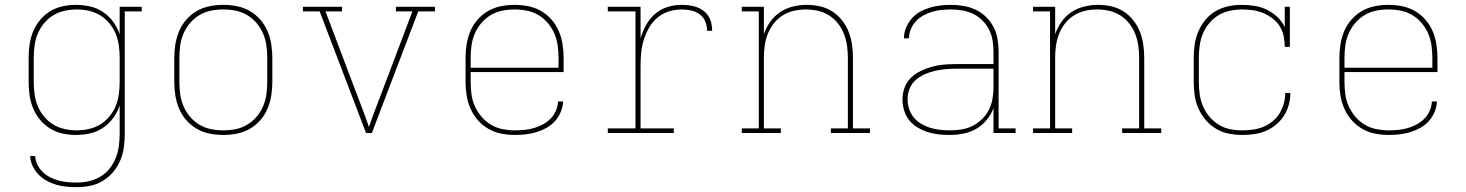

<svg xmlns="http://www.w3.org/2000/svg" viewBox="-20 -548 6040 791"><path d="M296 223Q275 223 253.5 221Q232 219 211.5 213Q191 207 172 196.5Q153 186 138.5 171Q124 156 114.5 136Q105 116 104 95H125Q126 114 134.5 131Q143 148 156.5 161Q170 174 187 182.5Q204 191 222 196Q240 201 259 202.5Q278 204 296 204Q322 204 346.5 198.5Q371 193 393 180Q415 167 431 147Q447 127 456.5 103.5Q466 80 469.5 55Q473 30 473 5V-114Q464 -86 446.5 -62Q429 -38 404.5 -21.5Q380 -5 351 1.5Q322 8 293 8Q265 8 237.5 2Q210 -4 186.5 -18.5Q163 -33 145 -54.5Q127 -76 116.5 -101.5Q106 -127 102 -154.5Q98 -182 98 -210V-310Q98 -338 102 -365.5Q106 -393 116.5 -418.5Q127 -444 145 -465.5Q163 -487 186.5 -501.5Q210 -516 237.5 -522Q265 -528 293 -528Q322 -528 351 -521.5Q380 -515 404.5 -498.5Q429 -482 446.5 -458Q464 -434 473 -406V-520H564V-501H494V5Q494 33 490 60.5Q486 88 475 114Q464 140 445.5 161.5Q427 183 403 197.5Q379 212 351.5 217.5Q324 223 296 223ZM296 -11Q321 -11 346 -16.5Q371 -22 392.5 -35Q414 -48 430.5 -68Q447 -88 456.5 -111Q466 -134 469.5 -159.5Q473 -185 473 -210V-310Q473 -335 469.5 -360.5Q466 -386 456.5 -409Q447 -432 430.5 -452Q414 -472 392.5 -485Q371 -498 346 -503.5Q321 -509 296 -509Q271 -509 246 -503.5Q221 -498 199.5 -485Q178 -472 161.5 -452Q145 -432 135.5 -409Q126 -386 122.5 -360.5Q119 -335 119 -310V-210Q119 -185 122.5 -159.5Q126 -134 135.5 -111Q145 -88 161.5 -68Q178 -48 199.5 -35Q221 -22 246 -16.5Q271 -11 296 -11Z M900 8Q872 8 844 2.5Q816 -3 791.5 -17Q767 -31 748 -52.5Q729 -74 718 -100Q707 -126 702.5 -154Q698 -182 698 -210V-310Q698 -338 702.5 -366Q707 -394 718 -420Q729 -446 748 -467.5Q767 -489 791.5 -503Q816 -517 844 -522.5Q872 -528 900 -528Q928 -528 956 -522.5Q984 -517 1008.5 -503Q1033 -489 1052 -467.5Q1071 -446 1082 -420Q1093 -394 1097.5 -366Q1102 -338 1102 -310V-210Q1102 -182 1097.5 -154Q1093 -126 1082 -100Q1071 -74 1052 -52.5Q1033 -31 1008.5 -17Q984 -3 956 2.5Q928 8 900 8ZM900 -11Q926 -11 951 -16Q976 -21 998 -34Q1020 -47 1037 -67Q1054 -87 1064 -110.5Q1074 -134 1077.5 -159Q1081 -184 1081 -210V-310Q1081 -336 1077.5 -361Q1074 -386 1064 -409.5Q1054 -433 1037 -453Q1020 -473 998 -486Q976 -499 951 -504Q926 -509 900 -509Q874 -509 849 -504Q824 -499 802 -486Q780 -473 763 -453Q746 -433 736 -409.5Q726 -386 722.5 -361Q719 -336 719 -310V-210Q719 -184 722.5 -159Q726 -134 736 -110.5Q746 -87 763 -67Q780 -47 802 -34Q824 -21 849 -16Q874 -11 900 -11Z M1488 0 1297 -501H1228V-520H1389V-501H1321L1445 -173Q1459 -136 1473 -99.5Q1487 -63 1500 -25Q1513 -63 1527 -99.5Q1541 -136 1555 -173L1679 -501H1611V-520H1772V-501H1703L1512 0Z M2101 8Q2073 8 2045 2.5Q2017 -3 1992.5 -17Q1968 -31 1949 -52.5Q1930 -74 1918.5 -100Q1907 -126 1902.5 -154Q1898 -182 1898 -210V-310Q1898 -338 1902.5 -366Q1907 -394 1918 -420Q1929 -446 1948 -467.5Q1967 -489 1991.5 -503Q2016 -517 2044 -522.5Q2072 -528 2100 -528Q2128 -528 2156 -522.5Q2184 -517 2208.5 -503Q2233 -489 2252 -467.5Q2271 -446 2282 -420Q2293 -394 2297.5 -366Q2302 -338 2302 -310V-251H1919V-210Q1919 -184 1922.5 -158.5Q1926 -133 1936.5 -110Q1947 -87 1964 -67Q1981 -47 2003 -34Q2025 -21 2050.5 -16Q2076 -11 2101 -11Q2121 -11 2141 -13Q2161 -15 2180 -20.5Q2199 -26 2216.5 -35.5Q2234 -45 2248 -59Q2262 -73 2270 -91.5Q2278 -110 2279 -130H2300Q2299 -108 2290 -86.5Q2281 -65 2266 -48.5Q2251 -32 2231 -21Q2211 -10 2189.5 -3.5Q2168 3 2146 5.5Q2124 8 2101 8ZM1919 -269H2281V-310Q2281 -336 2277.5 -361Q2274 -386 2264 -409.5Q2254 -433 2237 -453Q2220 -473 2198 -486Q2176 -499 2151 -504Q2126 -509 2100 -509Q2074 -509 2049 -504Q2024 -499 2002 -486Q1980 -473 1963 -453Q1946 -433 1936 -409.5Q1926 -386 1922.5 -361Q1919 -336 1919 -310Z M2484 0V-19H2598V-501H2484V-520H2619V-390Q2627 -418 2641.5 -444.5Q2656 -471 2678.5 -490.5Q2701 -510 2729.5 -519Q2758 -528 2788 -528Q2804 -528 2819.5 -526Q2835 -524 2849.5 -519Q2864 -514 2877 -504.5Q2890 -495 2898.5 -481.5Q2907 -468 2910.5 -452.5Q2914 -437 2914 -421H2893Q2893 -441 2885.5 -459.5Q2878 -478 2862 -489.5Q2846 -501 2826.5 -505Q2807 -509 2788 -509Q2761 -509 2734.5 -500.5Q2708 -492 2687.5 -474.5Q2667 -457 2653.5 -433Q2640 -409 2632 -383Q2624 -357 2621.5 -330Q2619 -303 2619 -276V-19H2756V0Z M3197 0H3036V-19H3106V-501H3036V-520H3127V-407Q3136 -434 3153 -458Q3170 -482 3194 -498Q3218 -514 3246.5 -521Q3275 -528 3303 -528Q3331 -528 3358 -522Q3385 -516 3408 -501.5Q3431 -487 3448.5 -465Q3466 -443 3476 -417.5Q3486 -392 3490 -364.5Q3494 -337 3494 -310V-19H3564V0H3403V-19H3473V-310Q3473 -335 3469.5 -360Q3466 -385 3457 -408Q3448 -431 3432.5 -451Q3417 -471 3395.5 -484.5Q3374 -498 3349.5 -503.5Q3325 -509 3300 -509Q3275 -509 3250.5 -503.5Q3226 -498 3204.5 -484.5Q3183 -471 3167.5 -451Q3152 -431 3143 -408Q3134 -385 3130.5 -360Q3127 -335 3127 -310V-19H3197Z M3892 8Q3869 8 3846 5.5Q3823 3 3801.5 -4Q3780 -11 3760 -23Q3740 -35 3726 -52.5Q3712 -70 3705 -92.5Q3698 -115 3698 -138Q3698 -163 3706.5 -186.5Q3715 -210 3733 -227.5Q3751 -245 3774 -256Q3797 -267 3821 -273.5Q3845 -280 3869.5 -282Q3894 -284 3919 -284H4073V-336Q4073 -359 4069 -382.5Q4065 -406 4054.5 -426.5Q4044 -447 4027 -464Q4010 -481 3989 -491Q3968 -501 3944.5 -505Q3921 -509 3898 -509Q3878 -509 3858.5 -507Q3839 -505 3820.5 -499.5Q3802 -494 3784.5 -484.5Q3767 -475 3753.5 -460.5Q3740 -446 3732.5 -428Q3725 -410 3725 -390H3704Q3704 -412 3712.5 -433Q3721 -454 3735.5 -471Q3750 -488 3769.5 -499Q3789 -510 3810.5 -516.5Q3832 -523 3854 -525.5Q3876 -528 3898 -528Q3924 -528 3950 -523.5Q3976 -519 3999.5 -508Q4023 -497 4042 -478.5Q4061 -460 4073 -437Q4085 -414 4089.5 -388Q4094 -362 4094 -336V-19H4164V0H4073V-102Q4063 -76 4044.5 -53.5Q4026 -31 4001.5 -17Q3977 -3 3948.5 2.5Q3920 8 3892 8ZM3895 -11Q3919 -11 3943 -15Q3967 -19 3988 -30Q4009 -41 4026.5 -58Q4044 -75 4054.5 -96.5Q4065 -118 4069 -141.5Q4073 -165 4073 -189V-265H3919Q3897 -265 3875 -263Q3853 -261 3831.5 -256Q3810 -251 3789.5 -242Q3769 -233 3752.5 -218.5Q3736 -204 3727.5 -183Q3719 -162 3719 -140Q3719 -119 3725.5 -99Q3732 -79 3745 -63.5Q3758 -48 3776 -37.5Q3794 -27 3814 -21Q3834 -15 3854.5 -13Q3875 -11 3895 -11Z M4397 0H4236V-19H4306V-501H4236V-520H4327V-407Q4336 -434 4353 -458Q4370 -482 4394 -498Q4418 -514 4446.5 -521Q4475 -528 4503 -528Q4531 -528 4558 -522Q4585 -516 4608 -501.5Q4631 -487 4648.5 -465Q4666 -443 4676 -417.5Q4686 -392 4690 -364.5Q4694 -337 4694 -310V-19H4764V0H4603V-19H4673V-310Q4673 -335 4669.5 -360Q4666 -385 4657 -408Q4648 -431 4632.5 -451Q4617 -471 4595.5 -484.5Q4574 -498 4549.5 -503.5Q4525 -509 4500 -509Q4475 -509 4450.5 -503.5Q4426 -498 4404.5 -484.5Q4383 -471 4367.5 -451Q4352 -431 4343 -408Q4334 -385 4330.5 -360Q4327 -335 4327 -310V-19H4397Z M5098 8Q5070 8 5042 2.5Q5014 -3 4990 -17.5Q4966 -32 4947.5 -53.5Q4929 -75 4917.5 -100.5Q4906 -126 4902 -154Q4898 -182 4898 -210V-310Q4898 -338 4902 -365.5Q4906 -393 4917 -418.5Q4928 -444 4946 -466Q4964 -488 4988 -502Q5012 -516 5039.5 -522Q5067 -528 5094 -528Q5121 -528 5147.5 -524Q5174 -520 5198 -508.5Q5222 -497 5242 -478.5Q5262 -460 5273 -436V-520H5294V-355H5273Q5273 -377 5268.5 -399Q5264 -421 5252 -440Q5240 -459 5222 -472.5Q5204 -486 5183.5 -494.5Q5163 -503 5141 -506Q5119 -509 5097 -509Q5071 -509 5046 -503.5Q5021 -498 4999.5 -485Q4978 -472 4961.5 -452Q4945 -432 4935.5 -409Q4926 -386 4922.5 -360.5Q4919 -335 4919 -310V-210Q4919 -185 4922.5 -159.5Q4926 -134 4936 -110.5Q4946 -87 4962.5 -67.5Q4979 -48 5000.5 -34.5Q5022 -21 5047 -16Q5072 -11 5098 -11Q5120 -11 5142 -14Q5164 -17 5184.5 -25.5Q5205 -34 5222.5 -48Q5240 -62 5251.5 -81Q5263 -100 5269 -121.5Q5275 -143 5275 -165H5296Q5296 -140 5289.5 -116Q5283 -92 5269.5 -71Q5256 -50 5236.5 -34Q5217 -18 5194.5 -8.5Q5172 1 5147 4.5Q5122 8 5098 8Z M5701 8Q5673 8 5645 2.5Q5617 -3 5592.5 -17Q5568 -31 5549 -52.5Q5530 -74 5518.5 -100Q5507 -126 5502.5 -154Q5498 -182 5498 -210V-310Q5498 -338 5502.5 -366Q5507 -394 5518 -420Q5529 -446 5548 -467.5Q5567 -489 5591.5 -503Q5616 -517 5644 -522.5Q5672 -528 5700 -528Q5728 -528 5756 -522.5Q5784 -517 5808.5 -503Q5833 -489 5852 -467.5Q5871 -446 5882 -420Q5893 -394 5897.5 -366Q5902 -338 5902 -310V-251H5519V-210Q5519 -184 5522.5 -158.5Q5526 -133 5536.5 -110Q5547 -87 5564 -67Q5581 -47 5603 -34Q5625 -21 5650.5 -16Q5676 -11 5701 -11Q5721 -11 5741 -13Q5761 -15 5780 -20.5Q5799 -26 5816.5 -35.5Q5834 -45 5848 -59Q5862 -73 5870 -91.5Q5878 -110 5879 -130H5900Q5899 -108 5890 -86.5Q5881 -65 5866 -48.5Q5851 -32 5831 -21Q5811 -10 5789.5 -3.5Q5768 3 5746 5.5Q5724 8 5701 8ZM5519 -269H5881V-310Q5881 -336 5877.5 -361Q5874 -386 5864 -409.5Q5854 -433 5837 -453Q5820 -473 5798 -486Q5776 -499 5751 -504Q5726 -509 5700 -509Q5674 -509 5649 -504Q5624 -499 5602 -486Q5580 -473 5563 -453Q5546 -433 5536 -409.5Q5526 -386 5522.5 -361Q5519 -336 5519 -310Z"/></svg>

Font: Iosevka HT Thin Extended
Style: Regular
Weight: 100
Width: 7
Monospace: yes
Designer: Belleve Invis
Foundry: Belleve Invis
Version: Version 32.3.0; ttfautohint (v1.8.4)